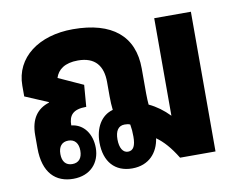

<svg xmlns="http://www.w3.org/2000/svg" viewBox="-68 -661 935 758"><g transform="rotate(-10 400.0 -282.0)"><path d="M168 9C237 9 276 -37 276 -96C276 -151 246 -195 196 -200C196 -240 213 -262 267 -262L274 -349L175 -394C185 -426 213 -448 266 -448C335 -448 365 -409 365 -344V-287C365 -267 366 -248 368 -232C320 -219 294 -172 294 -114C294 -37 335 9 404 9C472 9 509 -36 517 -92C545 -72 570 -44 597 0H739V-560H592V-169C568 -194 541 -214 511 -228C510 -240 509 -254 509 -273V-373C509 -503 425 -573 268 -573C131 -573 33 -501 33 -388V-345L125 -306V-304C77 -289 49 -252 49 -187V-135C49 -35 98 9 168 9ZM399 -59C379 -59 366 -79 366 -114C366 -147 378 -167 404 -167C413 -167 420 -166 426 -163C429 -146 430 -132 430 -114C430 -78 421 -59 399 -59ZM174 -49C148 -49 134 -66 134 -96C134 -126 148 -143 174 -143C200 -143 214 -125 214 -96C214 -66 200 -49 174 -49Z"/></g></svg>

Font: Noto Sans Thai Looped Condensed ExtraBold
Style: Regular
Weight: 800
Width: 3
Designer: Sasikarn Vongin, Ben Mitchell
Foundry: The Fontpad Ltd
Version: Version 1.001